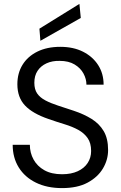

<svg xmlns="http://www.w3.org/2000/svg" viewBox="-20 -952 619 984"><path d="M298 12Q221 12 164 -16Q107 -44 76 -94Q45 -144 45 -210H133Q133 -169 152 -134.5Q171 -100 207.5 -79.5Q244 -59 298 -59Q345 -59 378.5 -74.5Q412 -90 429.5 -117Q447 -144 447 -178Q447 -219 429 -244.5Q411 -270 381 -286.5Q351 -303 311.5 -315Q272 -327 229 -342Q147 -370 108 -411.5Q69 -453 69 -520Q69 -577 95.5 -620Q122 -663 171.5 -687.5Q221 -712 289 -712Q356 -712 405.5 -687Q455 -662 483 -618.5Q511 -575 511 -518H423Q423 -547 408 -575Q393 -603 362.5 -621.5Q332 -640 286 -640Q248 -641 218.5 -627.5Q189 -614 172.5 -589Q156 -564 156 -528Q156 -494 170.5 -473Q185 -452 212.5 -437.5Q240 -423 277 -411Q314 -399 359 -384Q410 -367 449.5 -342.5Q489 -318 511.5 -280Q534 -242 534 -183Q534 -133 507.5 -88.5Q481 -44 429 -16Q377 12 298 12ZM187 -743 182 -805 387 -932 394 -860Z"/></svg>

Font: DVN - DM Sans
Style: Regular
Weight: 400
Designer: Colophon Foundry, Jonny Pinhorn
Foundry: Colophon Foundry
Version: Version 4.004;gftools[0.9.30]